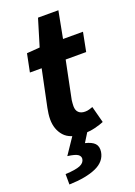

<svg xmlns="http://www.w3.org/2000/svg" viewBox="-166 -712 716 1016"><g transform="rotate(-20 192.5 -204.0)"><path d="M203 12Q128.4 12 95.5 -25.3Q62.6 -62.6 62.6 -119.2Q62.6 -135.3 64.7 -150.7Q66.8 -166.1 69.8 -181.7L113 -389.2H46.8L67.3 -490.5L140.6 -496L186.4 -647.4H301.1L272.2 -496H384.6L363.7 -389.2H248.2L204.9 -176.6Q203.9 -167.6 203.2 -159.6Q202.4 -151.7 202.4 -143.2Q202.4 -119 215.4 -106.9Q228.3 -94.8 251.3 -94.8Q263.6 -94.8 274.5 -98Q285.4 -101.2 294.8 -104.6L319.3 -11.6Q299.6 -3 269.2 4.5Q238.9 12 203 12ZM40.7 239.1 40.4 180.5Q98.2 177.6 123.1 167.3Q147.9 157 151.2 135.3Q152.8 119.7 138.7 109.7Q124.6 99.7 81.5 94.2L147.4 -3.6H233.1L192.7 61.4Q230.2 70.4 245.6 87.1Q261.1 103.8 257 133.9Q248.7 186 192.3 211.1Q135.9 236.2 40.7 239.1Z"/></g></svg>

Font: Source Sans Variable
Style: Italic
Weight: 200
Italic angle: -11°
Designer: Paul D. Hunt
Foundry: Adobe Systems Incorporated
Version: Version 3.006;hotconv 1.0.111;makeotfexe 2.5.65597